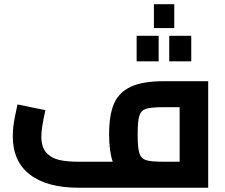

<svg xmlns="http://www.w3.org/2000/svg" viewBox="-20 -881 1057 901"><path d="M957 -500V0H350Q200 0 120 -62Q40 -124 40 -241Q40 -286 50.5 -335.5Q61 -385 62 -391L193 -364Q174 -280 174 -241Q174 -190 198 -164Q222 -138 259.5 -130Q297 -122 350 -122H509Q492 -172 492 -250Q492 -340 514.5 -393.5Q537 -447 593 -473.5Q649 -500 749 -500ZM823 -122V-378H749Q689 -378 665.5 -370.5Q642 -363 634 -338Q626 -313 626 -250Q626 -187 634 -162Q642 -137 665.5 -129.5Q689 -122 749 -122ZM774.2 -593.1H877.5V-713.1H774.2ZM621.2 -593.1H724.5V-713.1H621.2ZM702.3 -749.3H797.8V-861.2H702.3Z"/></svg>

Font: Cairo
Style: Bold
Weight: 700
Designer: Mohamed Gaber
Foundry: Kief Type Foundry
Version: Version 2.100